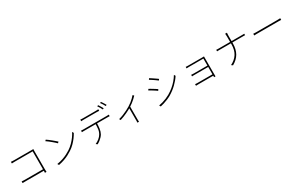

<svg xmlns="http://www.w3.org/2000/svg" viewBox="277 -2788 7376 4806"><g transform="rotate(-30 3965.0 -385.0)"><path d="M184 -666Q207 -664 233 -662.5Q259 -661 282 -661H765Q781 -661 796.5 -661Q812 -661 829 -662Q828 -646 827.5 -628.5Q827 -611 827 -597V-82Q827 -54 828.5 -29.5Q830 -5 830 -2H784Q784 -5 785 -28.5Q786 -52 786 -78V-621H283Q258 -621 228.5 -620Q199 -619 184 -618ZM171 -107Q185 -106 213.5 -104Q242 -102 271 -102H804V-60H272Q240 -60 214 -59.5Q188 -59 171 -58Z M1216 -711Q1243 -693 1278 -667Q1313 -641 1349 -611Q1385 -581 1416.5 -554.5Q1448 -528 1468 -509L1437 -477Q1418 -496 1388 -523Q1358 -550 1322.5 -579.5Q1287 -609 1252 -636Q1217 -663 1188 -682ZM1162 -37Q1256 -52 1331.5 -78Q1407 -104 1467.5 -135Q1528 -166 1574 -196Q1645 -243 1705 -303.5Q1765 -364 1811 -427.5Q1857 -491 1884 -548L1909 -506Q1878 -449 1832.5 -387.5Q1787 -326 1729.5 -268Q1672 -210 1600 -163Q1551 -131 1491 -99Q1431 -67 1357 -40.5Q1283 -14 1188 5Z M2216 -712Q2235 -711 2252.5 -709.5Q2270 -708 2293 -708Q2309 -708 2345.5 -708Q2382 -708 2428 -708Q2474 -708 2520 -708Q2566 -708 2602 -708Q2638 -708 2654 -708Q2672 -708 2694.5 -709Q2717 -710 2736 -712V-665Q2717 -667 2694.5 -668Q2672 -669 2654 -669Q2638 -669 2602 -669Q2566 -669 2520 -669Q2474 -669 2428.5 -669Q2383 -669 2346.5 -669Q2310 -669 2295 -669Q2271 -669 2252 -668Q2233 -667 2216 -665ZM2094 -464Q2114 -463 2132.5 -462Q2151 -461 2174 -461Q2186 -461 2224.5 -461Q2263 -461 2318.5 -461Q2374 -461 2438.5 -461Q2503 -461 2567.5 -461Q2632 -461 2687.5 -461Q2743 -461 2780.5 -461Q2818 -461 2828 -461Q2844 -461 2862 -462Q2880 -463 2896 -464V-419Q2882 -420 2863.5 -420.5Q2845 -421 2828 -421Q2818 -421 2780.5 -421Q2743 -421 2687.5 -421Q2632 -421 2567.5 -421Q2503 -421 2438.5 -421Q2374 -421 2318.5 -421Q2263 -421 2224.5 -421Q2186 -421 2174 -421Q2151 -421 2133 -421Q2115 -421 2094 -419ZM2533 -447Q2533 -356 2522 -276.5Q2511 -197 2477 -134Q2458 -102 2428 -70Q2398 -38 2361 -9.5Q2324 19 2283 40L2244 10Q2306 -17 2357.5 -59Q2409 -101 2438 -151Q2476 -213 2484 -287.5Q2492 -362 2493 -447ZM2782 -803Q2795 -786 2810 -762Q2825 -738 2840 -713Q2855 -688 2865 -666L2832 -650Q2818 -680 2794 -720Q2770 -760 2750 -788ZM2885 -839Q2899 -821 2914.5 -796.5Q2930 -772 2945.5 -747.5Q2961 -723 2971 -703L2938 -687Q2921 -721 2898 -758.5Q2875 -796 2853 -824Z M3064 -237Q3131 -253 3198.5 -280.5Q3266 -308 3325.5 -338Q3385 -368 3426 -394Q3473 -422 3515.5 -456Q3558 -490 3594 -524.5Q3630 -559 3655 -590L3687 -559Q3660 -529 3621.5 -493.5Q3583 -458 3537 -422.5Q3491 -387 3441 -356Q3411 -338 3373 -318Q3335 -298 3290 -276.5Q3245 -255 3193.5 -234.5Q3142 -214 3086 -197ZM3419 -375 3460 -391V-1Q3460 11 3460.5 25.5Q3461 40 3461.5 51.5Q3462 63 3463 69H3416Q3417 63 3417.5 51.5Q3418 40 3418.5 25.5Q3419 11 3419 -1Z M4225 -750Q4245 -739 4274 -719.5Q4303 -700 4335 -678.5Q4367 -657 4393.5 -638.5Q4420 -620 4434 -609L4408 -575Q4393 -588 4366.5 -607Q4340 -626 4309.5 -647Q4279 -668 4250 -686.5Q4221 -705 4202 -716ZM4102 -31Q4157 -41 4215 -58Q4273 -75 4330 -99Q4387 -123 4434 -150Q4516 -198 4584.5 -255Q4653 -312 4708.5 -376.5Q4764 -441 4805 -510L4830 -470Q4768 -372 4670.5 -278Q4573 -184 4456 -114Q4406 -85 4347.5 -60.5Q4289 -36 4232 -18Q4175 0 4126 10ZM4077 -527Q4097 -517 4127 -499Q4157 -481 4189 -461.5Q4221 -442 4248 -424.5Q4275 -407 4289 -397L4265 -360Q4249 -373 4222 -391Q4195 -409 4164 -428.5Q4133 -448 4104 -465Q4075 -482 4054 -493Z M5161 -536Q5168 -535 5185 -534.5Q5202 -534 5219.5 -533.5Q5237 -533 5246 -533Q5257 -533 5292 -533Q5327 -533 5376 -533Q5425 -533 5476.5 -533Q5528 -533 5571.5 -533Q5615 -533 5639 -533Q5656 -533 5668 -533.5Q5680 -534 5689 -534Q5688 -528 5688 -519Q5688 -510 5688 -497Q5688 -489 5688 -456Q5688 -423 5688 -374.5Q5688 -326 5688 -271Q5688 -216 5688 -162.5Q5688 -109 5688 -66.5Q5688 -24 5688 -1Q5688 11 5688.5 21.5Q5689 32 5690 42H5647Q5648 35 5648 25Q5648 15 5648 -1Q5648 -28 5648 -72.5Q5648 -117 5648 -170Q5648 -223 5648 -277.5Q5648 -332 5648 -378.5Q5648 -425 5648 -456Q5648 -487 5648 -495Q5641 -495 5611.5 -495Q5582 -495 5539 -495Q5496 -495 5449 -495Q5402 -495 5359 -495Q5316 -495 5285.5 -495Q5255 -495 5246 -495Q5237 -495 5219.5 -494.5Q5202 -494 5185 -493.5Q5168 -493 5161 -492ZM5180 -296Q5191 -295 5210.5 -293.5Q5230 -292 5253 -292Q5266 -292 5299.5 -292Q5333 -292 5378 -292Q5423 -292 5471 -292Q5519 -292 5562 -292Q5605 -292 5634.5 -292Q5664 -292 5672 -292V-253Q5664 -253 5634.5 -253Q5605 -253 5562 -253Q5519 -253 5471 -253Q5423 -253 5378 -253Q5333 -253 5300 -253Q5267 -253 5254 -253Q5230 -253 5211 -253Q5192 -253 5180 -251ZM5148 -44Q5160 -43 5181 -41.5Q5202 -40 5227 -40Q5240 -40 5274.5 -40Q5309 -40 5355.5 -40Q5402 -40 5452.5 -40Q5503 -40 5549 -40Q5595 -40 5628 -40Q5661 -40 5672 -40V0Q5661 0 5628 0Q5595 0 5549 0Q5503 0 5453 0Q5403 0 5356.5 0Q5310 0 5275.5 0Q5241 0 5228 0Q5203 0 5181.5 1Q5160 2 5148 2Z M6436 -675Q6436 -696 6434 -724Q6432 -752 6430 -761H6483Q6482 -752 6480 -724Q6478 -696 6478 -675Q6478 -646 6478 -605Q6478 -564 6478 -523Q6478 -482 6478 -454Q6478 -370 6461 -299.5Q6444 -229 6410.5 -170Q6377 -111 6326.5 -63.5Q6276 -16 6207 23L6166 -7Q6231 -39 6281 -81.5Q6331 -124 6366 -178.5Q6401 -233 6418.5 -301.5Q6436 -370 6436 -454Q6436 -481 6436 -522Q6436 -563 6436 -604.5Q6436 -646 6436 -675ZM6036 -524Q6045 -523 6067.5 -522Q6090 -521 6114 -521Q6123 -521 6161.5 -521Q6200 -521 6257 -521Q6314 -521 6380.5 -521Q6447 -521 6513.5 -521Q6580 -521 6636.5 -521Q6693 -521 6730.5 -521Q6768 -521 6776 -521Q6794 -521 6815.5 -521.5Q6837 -522 6845 -523V-480Q6837 -481 6815 -481Q6793 -481 6775 -481Q6767 -481 6729.5 -481Q6692 -481 6635.5 -481Q6579 -481 6513 -481Q6447 -481 6380.5 -481Q6314 -481 6257.5 -481Q6201 -481 6162.5 -481Q6124 -481 6115 -481Q6090 -481 6067.5 -481Q6045 -481 6036 -480Z M7040 -409Q7053 -408 7070 -407Q7087 -406 7110 -405.5Q7133 -405 7162 -405Q7170 -405 7201.5 -405Q7233 -405 7278.5 -405Q7324 -405 7378 -405Q7432 -405 7486.5 -405Q7541 -405 7589 -405Q7637 -405 7671 -405Q7705 -405 7719 -405Q7759 -405 7782 -406.5Q7805 -408 7819 -409V-359Q7806 -360 7780.5 -361Q7755 -362 7720 -362Q7706 -362 7671.5 -362Q7637 -362 7589 -362Q7541 -362 7486.5 -362Q7432 -362 7378.5 -362Q7325 -362 7279 -362Q7233 -362 7202 -362Q7171 -362 7162 -362Q7122 -362 7091 -361.5Q7060 -361 7040 -359Z"/></g></svg>

Font: Noto Sans SC Thin ExtraLight
Style: Regular
Weight: 250
Version: Version 2.004-H2;hotconv 1.0.118;makeotfexe 2.5.65603